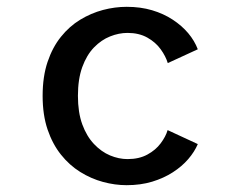

<svg xmlns="http://www.w3.org/2000/svg" viewBox="-20 -532 690 563"><path d="M351.5 11Q317 11 282 1.5Q247 -8 215.2 -27.8Q183.5 -47.5 158.8 -78.5Q134 -109.5 119.5 -152.2Q105 -195 105 -251Q105 -307.5 119.5 -350.5Q134 -393.5 158.8 -424.2Q183.5 -455 215.2 -474.2Q247 -493.5 282 -502.8Q317 -512 351.5 -512Q392 -512 425.8 -502Q459.5 -492 486.2 -474.5Q513 -457 531.8 -434.8Q550.5 -412.5 560 -387.5L472 -347Q466 -367 451.2 -387.5Q436.5 -408 412 -421.8Q387.5 -435.5 354 -435.5Q328.5 -435.5 302.8 -425.2Q277 -415 255.5 -392.8Q234 -370.5 221.2 -335.2Q208.5 -300 208.5 -251Q208.5 -202.5 221.2 -167.5Q234 -132.5 255.5 -109.8Q277 -87 302.8 -76.2Q328.5 -65.5 354 -65.5Q388 -65.5 412.2 -78.8Q436.5 -92 451.2 -111.8Q466 -131.5 471.5 -150.5L560 -109.5Q550.5 -87 532 -65.5Q513.5 -44 486.8 -26.8Q460 -9.5 426 0.8Q392 11 351.5 11Z"/></svg>

Font: Trispace Thin
Style: Regular
Weight: 400
Version: Version 1.210